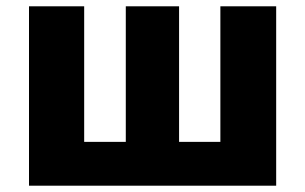

<svg xmlns="http://www.w3.org/2000/svg" viewBox="-20 -589 967 609"><path d="M72 0V-569H247V-139H379V-569H548V-139H679V-569H856V0Z"/></svg>

Font: Noto Sans SC Black
Style: Regular
Weight: 900
Designer: Ryoko NISHIZUKA  (kana, bopomofo & ideographs); Paul D. Hunt (Latin, Greek & Cyrillic); Sandoll Communications , Soo-you
Foundry: Adobe
Version: Version 2.004-H2;hotconv 1.0.118;makeotfexe 2.5.65603